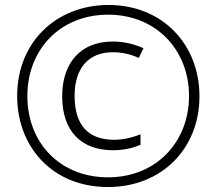

<svg xmlns="http://www.w3.org/2000/svg" viewBox="-20 -743 870 772"><path d="M414 9C630 9 782 -145 782 -356C782 -563 635 -723 416 -723C209 -723 49 -576 49 -357C49 -153 190 9 414 9ZM414 -30C223 -30 90 -167 90 -357C90 -544 222 -684 415 -684C607 -684 740 -543 740 -357C740 -174 610 -30 414 -30ZM434 -139C473 -139 511 -146 545 -161V-203C507 -188 472 -181 439 -181C336 -181 280 -238 280 -358C280 -468 335 -533 434 -533C470 -533 506 -525 538 -510L557 -549C520 -566 478 -576 433 -576C305 -576 230 -491 230 -356C230 -215 307 -139 434 -139Z"/></svg>

Font: Noto Sans UI Condensed Light
Style: Regular
Weight: 300
Width: 3
Designer: Monotype Design Team
Foundry: Monotype Imaging Inc.
Version: Version 1.901